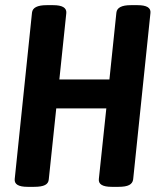

<svg xmlns="http://www.w3.org/2000/svg" viewBox="-20 -722 621 744"><path d="M87 2Q34 2 37 -28L104 -673Q107 -702 161 -702H186Q239 -702 237 -672L210 -414H404L431 -673Q434 -702 487 -702H513Q566 -702 563 -672L496 -27Q494 -12 480.5 -5Q467 2 439 2H413Q360 2 363 -28L392 -302H198L169 -27Q168 -12 154.5 -5Q141 2 112 2Z"/></svg>

Font: Asap Condensed Condensed SemiBold
Style: Italic
Weight: 600
Width: 3
Italic angle: -6°
Designer: Pablo Cosgaya
Foundry: Omnibus-Type
Version: Version 3.001; ttfautohint (v1.8.4.7-5d5b)